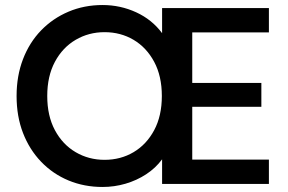

<svg xmlns="http://www.w3.org/2000/svg" viewBox="-20 -732 1145 764"><path d="M388 12Q315 12 252.5 -14Q190 -40 143.5 -88.5Q97 -137 71.5 -203Q46 -269 46 -350Q46 -430 71.5 -496.5Q97 -563 143.5 -611Q190 -659 252.5 -685.5Q315 -712 388 -712Q459 -712 522 -683Q585 -654 625 -600V-700H1050V-603H745V-402H1020V-307H745V-97H1050V0H625V-98Q599 -63 561.5 -38.5Q524 -14 479.5 -1Q435 12 388 12ZM396 -96Q460 -96 511.5 -126.5Q563 -157 593.5 -214Q624 -271 624 -350Q624 -429 593.5 -486Q563 -543 511.5 -573.5Q460 -604 396 -604Q333 -604 281 -573.5Q229 -543 198.5 -486Q168 -429 168 -350Q168 -271 198.5 -214Q229 -157 281 -126.5Q333 -96 396 -96Z"/></svg>

Font: DM Sans 20pt SemiBold
Style: Regular
Weight: 600
Version: Version 4.004;gftools[0.9.30]